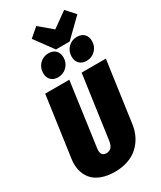

<svg xmlns="http://www.w3.org/2000/svg" viewBox="-278 -1227 1122 1337"><g transform="rotate(-30 283.0 -558.0)"><path d="M483.9 -1134.8 548.8 -1063 407.2 -924.8H296.9L188 -1073.2L259.8 -1134.8L362.8 -1047.9ZM214.8 -749Q178.2 -749 157.7 -770Q137.2 -791 137.2 -826.2Q137.2 -869.6 166.3 -898.9Q195.3 -928.2 236.8 -928.2Q273.4 -928.2 294.2 -907.2Q314.9 -886.2 314.9 -851.1Q314.9 -807.6 285.6 -778.3Q256.3 -749 214.8 -749ZM443.8 -749Q407.2 -749 386.7 -770Q366.2 -791 366.2 -826.2Q366.2 -869.6 395.3 -898.9Q424.3 -928.2 465.8 -928.2Q502.4 -928.2 523.2 -907.2Q543.9 -886.2 543.9 -851.1Q543.9 -807.6 514.6 -778.3Q485.4 -749 443.8 -749ZM565.9 -695.8 497.1 -204.1Q490.2 -156.7 469.7 -116.7Q449.2 -76.7 416.5 -46.1Q383.8 -15.6 335.7 1.7Q287.6 19 229 19Q166.5 19 120.1 1Q73.7 -17.1 47.9 -48.8Q22 -80.6 12.5 -121.3Q2.9 -162.1 9.8 -210L78.1 -695.8H272L201.2 -185.1Q192.4 -123 241.2 -123Q290.5 -123 299.8 -187L371.1 -695.8Z"/></g></svg>

Font: Fira Sans Compressed Heavy
Style: Italic
Weight: 900
Width: 3
Italic angle: -8°
Designer: Carrois Corporate & Edenspiekermann AG
Foundry: Carrois Corporate GbR & Edenspiekermann AG
Version: Version 4.203;PS 004.203;hotconv 1.0.88;makeotf.lib2.5.64775